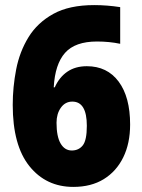

<svg xmlns="http://www.w3.org/2000/svg" viewBox="-20 -722 559 754"><path d="M30 -310Q30 -380 43.5 -449.5Q57 -519 92 -576Q127 -633 189.5 -667.5Q252 -702 350 -702Q400 -702 452 -694V-550Q409 -559 361 -559Q275 -559 235.5 -514.5Q196 -470 191 -379H195Q213 -419 244.5 -440.5Q276 -462 321 -462Q401 -462 446 -401.5Q491 -341 491 -233Q491 -159 464 -104Q437 -49 387.5 -18.5Q338 12 268 12Q161 12 95.5 -69.5Q30 -151 30 -310ZM262 -131Q289 -131 305 -151Q321 -171 321 -228Q321 -323 264 -323Q236 -323 219 -299Q202 -275 202 -240Q202 -186 218 -158.5Q234 -131 262 -131Z"/></svg>

Font: Noto Sans Kannada Condensed Black
Style: Regular
Weight: 900
Width: 3
Designer: Jelle Bosma - Monotype Design Team
Foundry: Monotype Imaging Inc.
Version: Version 2.005; ttfautohint (v1.8.4.7-5d5b)